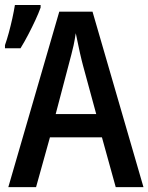

<svg xmlns="http://www.w3.org/2000/svg" viewBox="-34 -764 605 784"><path d="M551.8 0H438.5L382.3 -203.1H169.9L113.3 0H0L208 -716.3H343.8ZM193.4 -298.3H358.9L305.2 -495.6Q302.7 -503.9 299.6 -517.3Q296.4 -530.8 292.7 -546.6Q289.1 -562.5 285.9 -578.4Q282.7 -594.2 279.8 -607.4Q276.9 -620.6 275.4 -628.4Q271 -600.1 266.6 -579.3Q262.2 -558.6 257.3 -541Q245.1 -493.7 229.2 -434.3Q213.4 -375 193.4 -298.3ZM-13.7 -566.9V-579.6Q-5.9 -601.6 2 -630.4Q9.8 -659.2 16.4 -689Q22.9 -718.8 26.9 -743.7H131.8V-732.9Q123.5 -710 110.6 -682.1Q97.7 -654.3 82.5 -625Q67.4 -595.7 49.8 -566.9Z"/></svg>

Font: Open Sans
Style: Regular
Weight: 600
Width: 3
Foundry: Ascender Corporation
Version: Version 1.000